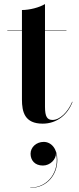

<svg xmlns="http://www.w3.org/2000/svg" viewBox="-20 -610 394 958"><path d="M342 -102H340C318.5 -50 278 -11.5 242.5 -11.5C215.5 -11.5 204.5 -27.5 204.5 -77.5V-458H311.5V-460H204.5V-590C177 -572.5 127 -560 89.5 -560V-460H16.5V-458H89.5V-113.5C89.5 -51 103.5 7 193 7C264 7 318 -38 342 -102ZM132.5 157C132.5 189.5 153.5 216 194 216C230.5 216 260.5 185 259.5 154C279 242 222.5 326 131 326V327.5C216 327.5 266 261 266 188C266 131.5 235.5 98 198 98C161.5 98 132.5 124.5 132.5 157Z"/></svg>

Font: Bodoni* 96pt Medium
Style: Regular
Weight: 500
Version: Version 2.3